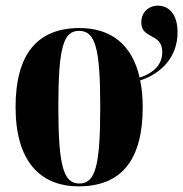

<svg xmlns="http://www.w3.org/2000/svg" viewBox="-20 -648 647 678"><path d="M258 10C407 10 484 -81 484 -270C484 -305 481 -336 475 -364C549 -388 607 -446 607 -534C607 -598 576 -628 538 -628C504 -628 479 -604 479 -569C479 -508 553 -533 553 -464C553 -412 511 -386 473 -374C447 -491 371 -549 261 -549C112 -549 35 -457 35 -270C35 -82 119 10 258 10ZM260 0C205 0 186 -59 186 -270C186 -481 204 -539 259 -539C316 -539 334 -481 334 -270C334 -59 316 0 260 0Z"/></svg>

Font: Noto Serif Display ExtraCondensed ExtraBold
Style: Regular
Weight: 800
Width: 2
Designer: Monotype Design Team
Foundry: Monotype Imaging Inc.
Version: Version 2.009